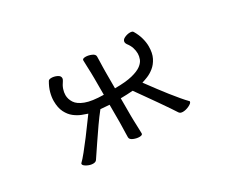

<svg xmlns="http://www.w3.org/2000/svg" viewBox="-84 -727 1167 982"><g transform="rotate(-30 500.0 -236.5)"><path d="M457 -209Q443 -210 431 -211Q419 -212 405 -213Q381 -183 355.5 -146.5Q330 -110 307.5 -76.5Q285 -43 270.5 -21.5Q256 0 256 0Q250 10 234 10Q217 10 199 0.5Q181 -9 181 -18Q181 -21 183 -23Q196 -35 219 -63.5Q242 -92 267 -125Q292 -158 312 -186Q332 -214 340 -224Q327 -228 306.5 -236Q286 -244 266 -259.5Q246 -275 232.5 -301.5Q219 -328 219 -368Q219 -391 226 -417Q233 -443 249 -470Q253 -477 268 -477Q283 -477 299.5 -469.5Q316 -462 316 -448Q316 -442 311 -434Q298 -416 292 -398.5Q286 -381 286 -364Q286 -341 300 -319Q314 -297 351 -283Q388 -269 457 -268V-366Q457 -376 456.5 -397Q456 -418 455 -440Q454 -462 454 -473Q454 -483 473 -483Q489 -483 507 -475.5Q525 -468 525 -455Q525 -447 524.5 -430.5Q524 -414 523.5 -396Q523 -378 523 -366V-268Q587 -268 625 -277.5Q663 -287 682 -301.5Q701 -316 707 -332.5Q713 -349 713 -364Q713 -381 707.5 -398.5Q702 -416 688 -434Q683 -442 683 -448Q683 -462 699.5 -469.5Q716 -477 731 -477Q746 -477 750 -470Q766 -443 773 -417Q780 -391 780 -368Q780 -328 766.5 -301.5Q753 -275 733 -259Q713 -243 693 -235Q673 -227 659 -223Q662 -219 675 -201.5Q688 -184 707 -158.5Q726 -133 747 -106.5Q768 -80 787 -57.5Q806 -35 818 -23Q821 -22 821 -18Q821 -9 801.5 0.5Q782 10 764 10Q748 10 742 0Q736 -10 718 -36.5Q700 -63 677 -96Q654 -129 631.5 -160.5Q609 -192 595 -212Q576 -211 559.5 -210Q543 -209 523 -209V-106Q523 -100 523.5 -79Q524 -58 525 -35Q526 -12 526 0Q526 10 507 10Q491 10 473 2.5Q455 -5 455 -18Q455 -26 455.5 -44.5Q456 -63 456.5 -81Q457 -99 457 -106Z"/></g></svg>

Font: Moon Stars Kai T
Style: Regular
Weight: 400
Designer: GuiWonder
Version: Version 1.101